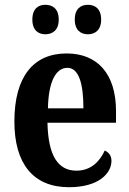

<svg xmlns="http://www.w3.org/2000/svg" viewBox="-20 -771 540 801"><path d="M347 -628C375 -628 402 -644 402 -689C402 -736 375 -751 347 -751C318 -751 292 -736 292 -689C292 -644 318 -628 347 -628ZM169 -628C198 -628 225 -644 225 -689C225 -736 198 -751 169 -751C141 -751 115 -736 115 -689C115 -644 141 -628 169 -628ZM268 10C392 10 445 -48 445 -100C445 -122 433 -136 417 -143C396 -97 359 -59 299 -59C222 -59 181 -121 178 -259H464V-307C464 -465 385 -548 258 -548C120 -548 40 -452 40 -264C40 -90 117 10 268 10ZM328 -319H180C182 -428 212 -488 261 -488C309 -488 328 -422 328 -319Z"/></svg>

Font: Noto Serif Tamil Condensed
Style: Bold
Weight: 700
Width: 3
Designer: Indian Type Foundry, Tom Grace, and the Monotype Design Team
Foundry: Monotype Imaging Inc.
Version: Version 2.004